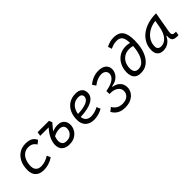

<svg xmlns="http://www.w3.org/2000/svg" viewBox="141 -1870 3234 3234"><g transform="rotate(-45 1758.0 -253.5)"><path d="M268.6 -66.9Q319.3 -66.9 369.6 -84Q419.9 -101.1 460 -129.4L489.3 -63Q441.9 -30.3 381.1 -10.3Q320.3 9.8 256.3 9.8Q162.1 9.8 109.9 -41Q57.6 -91.8 57.6 -183.6Q57.6 -287.6 94 -364.7Q130.4 -441.9 196.3 -484.6Q262.2 -527.3 350.6 -527.3Q427.7 -527.3 474.9 -501.2Q522 -475.1 545.9 -419.9L482.9 -370.6Q459.5 -412.6 424.6 -431.6Q389.6 -450.7 340.3 -450.7Q281.2 -450.7 236.8 -418.5Q192.4 -386.2 168 -328.4Q143.6 -270.5 143.1 -192.4Q143.6 -133.3 176.5 -100.1Q209.5 -66.9 268.6 -66.9Z M869.1 9.8Q780.3 9.8 733.2 -33.9Q686 -77.6 686 -155.8Q686 -217.8 718 -292.2Q750 -366.7 819.8 -442.9L618.7 -443.4L631.8 -517.6H901.9L924.8 -460.4Q903.8 -435.5 876.7 -405.3Q849.6 -375 826.7 -338.4Q885.3 -367.2 950.7 -367.2Q1033.2 -367.2 1072.8 -323Q1112.3 -278.8 1112.3 -213.4Q1112.3 -156.7 1083 -105.5Q1053.7 -54.2 999.3 -22.2Q944.8 9.8 869.1 9.8ZM790.5 -261.7Q779.3 -229 775.1 -207.8Q771 -186.5 771 -168.5Q771 -125 793.7 -95.5Q816.4 -65.9 874.5 -65.9Q924.8 -65.9 959 -87.4Q993.2 -108.9 1010.5 -142.1Q1027.8 -175.3 1027.8 -209.5Q1027.8 -251.5 1002.2 -275.1Q976.6 -298.8 927.7 -298.8Q897 -298.8 860.6 -289.3Q824.2 -279.8 790.5 -261.7Z M1461.4 -66.9Q1500.5 -66.9 1545.7 -79.6Q1590.8 -92.3 1632.3 -114.7L1660.6 -46.4Q1613.3 -20 1559.8 -5.1Q1506.3 9.8 1457 9.8Q1357.4 9.8 1301.5 -44.4Q1245.6 -98.6 1245.6 -194.8Q1245.6 -296.4 1282.2 -370.8Q1318.8 -445.3 1385.7 -486.3Q1452.6 -527.3 1543 -527.3Q1616.7 -527.3 1658 -491.2Q1699.2 -455.1 1699.2 -390.6Q1699.2 -295.9 1600.8 -243.2Q1502.4 -190.4 1326.2 -186Q1330.1 -129.9 1365.5 -98.4Q1400.9 -66.9 1461.4 -66.9ZM1329.6 -253.4Q1465.3 -257.3 1539.6 -291.3Q1613.8 -325.2 1613.8 -385.7Q1613.8 -416 1592.8 -433.3Q1571.8 -450.7 1532.7 -450.7Q1450.2 -450.7 1396.2 -397.7Q1342.3 -344.7 1329.6 -253.4Z M1972.7 234.4Q1883.3 234.4 1826.9 200.4Q1770.5 166.5 1739.7 106.4L1805.2 55.2Q1835.4 107.9 1880.4 132.8Q1925.3 157.7 1982.9 157.7Q2063 157.7 2107.7 117.7Q2152.3 77.6 2151.4 20Q2150.9 -41 2100.1 -78.4Q2049.3 -115.7 1970.2 -115.7H1942.4L1940.4 -188.5Q1962.9 -192.9 1984.1 -198Q2005.4 -203.1 2019.5 -206.5Q2099.6 -229 2142.6 -269Q2185.5 -309.1 2185.5 -358.9Q2185.5 -400.9 2155.8 -425.8Q2126 -450.7 2075.7 -450.7Q2032.2 -450.7 1982.7 -430.7Q1933.1 -410.6 1885.3 -373L1843.8 -434.1Q1900.9 -481.9 1960.9 -504.6Q2021 -527.3 2085 -527.3Q2174.8 -527.3 2223.1 -487.3Q2271.5 -447.3 2271.5 -380.4Q2271.5 -337.4 2249.8 -294.7Q2228 -252 2182.6 -220.2Q2137.2 -188.5 2065.4 -177.2L2064.9 -164.1H2070.3Q2147 -151.9 2191.7 -103.8Q2236.3 -55.7 2236.8 14.6Q2237.8 74.2 2205.8 124.3Q2173.8 174.3 2114.3 204.3Q2054.7 234.4 1972.7 234.4Z M2568.8 9.8Q2503.4 9.8 2467 -15.4Q2430.7 -40.5 2416.5 -81.3Q2402.3 -122.1 2402.8 -168Q2404.3 -260.3 2441.9 -333.7Q2479.5 -407.2 2546.9 -450Q2614.3 -492.7 2703.6 -492.7Q2748 -492.7 2795.9 -480.5Q2793.5 -576.7 2763.2 -621.1Q2732.9 -665.5 2655.8 -665.5Q2615.7 -665.5 2581.1 -655Q2546.4 -644.5 2508.3 -626.5L2486.3 -696.8Q2524.4 -715.3 2566.7 -728.8Q2608.9 -742.2 2665.5 -742.2Q2774.4 -742.2 2827.9 -677.2Q2881.3 -612.3 2881.3 -456.1Q2881.3 -360.8 2862.1 -276.6Q2842.8 -192.4 2803.7 -127.9Q2764.6 -63.5 2706.1 -26.9Q2647.5 9.8 2568.8 9.8ZM2794.9 -407.2Q2753.4 -418 2713.4 -418Q2643.1 -418 2592.5 -386.2Q2542 -354.5 2515.1 -300.8Q2488.3 -247.1 2488.3 -181.2Q2487.8 -66.9 2583 -66.9Q2648.9 -66.9 2694.3 -112.8Q2739.7 -158.7 2764.6 -236.1Q2789.6 -313.5 2794.9 -407.2Z M3103 10.3Q3035.2 10.3 2998.3 -27.8Q2961.4 -65.9 2961.4 -135.3Q2961.4 -223.1 2998 -294.7Q3034.7 -366.2 3100.6 -417Q3166.5 -467.8 3255.4 -495.1Q3344.2 -522.5 3448.7 -522.5H3458L3392.1 -145Q3384.8 -105.5 3398.7 -86.2Q3412.6 -66.9 3452.6 -66.9H3477.5L3464.8 4.9H3434.1Q3363.3 4.9 3337.6 -25.6Q3312 -56.2 3320.3 -127.9H3309.6Q3278.3 -61.5 3225.1 -25.6Q3171.9 10.3 3103 10.3ZM3127 -66.4Q3202.6 -66.4 3259 -132.3Q3315.4 -198.2 3336.9 -319.3L3358.4 -441.9Q3267.1 -430.2 3196.8 -389.2Q3126.5 -348.1 3086.4 -285.2Q3046.4 -222.2 3046.4 -144Q3046.4 -106.9 3067.6 -86.7Q3088.9 -66.4 3127 -66.4Z"/></g></svg>

Font: Cascadia Code NF SemiLight
Style: Italic
Weight: 350
Italic angle: -10°
Monospace: yes
Designer: Aaron Bell
Foundry: Saja Typeworks
Version: Version 2404.023; ttfautohint (v1.8.4)